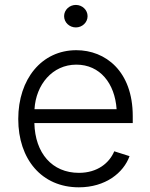

<svg xmlns="http://www.w3.org/2000/svg" viewBox="-20 -760 620 791"><path d="M304.7 11.7C414.6 11.7 488.8 -47.9 513.7 -116.7L450.7 -136.7C430.7 -88.9 381.8 -47.9 305.2 -47.9C194.8 -47.9 124.5 -128.9 121.6 -252.9H526.9V-281.7C526.9 -467.3 414.1 -553.2 294.4 -553.2C151.9 -553.2 55.2 -434.6 55.2 -269.5C55.2 -104 151.9 11.7 304.7 11.7ZM292.5 -647C318.8 -647 340.8 -667.5 340.8 -693.4C340.8 -719.2 318.8 -739.7 292.5 -739.7C266.1 -739.7 244.1 -719.2 244.1 -693.4C244.1 -667.5 266.1 -647 292.5 -647ZM122.1 -310.1C127.9 -411.1 195.8 -493.7 294.4 -493.7C392.1 -493.7 453.1 -416.5 460.4 -310.1Z"/></svg>

Font: Raveo Light
Style: Regular
Weight: 300
Designer: Jakub Foglar, Rasmus Andersson (Inter)
Foundry: Jakubfoglar.com
Version: Version 1.100;Glyphs 3.2.3 (3260)